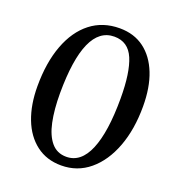

<svg xmlns="http://www.w3.org/2000/svg" viewBox="-134 -831 869 951"><g transform="rotate(20 301.0 -356.0)"><path d="M50 -316Q50 -441 84.5 -533Q119 -625 183 -675Q247 -725 336 -725Q412 -725 465.5 -685Q519 -645 547.5 -572.5Q576 -500 576 -400Q576 -279 541 -186Q506 -93 442.5 -40Q379 13 294 13Q217 13 162 -29Q107 -71 78.5 -145Q50 -219 50 -316ZM325 -677Q168 -677 167 -322Q167 -235 180.5 -171Q194 -107 224 -71.5Q254 -36 303 -36Q380 -36 419 -129.5Q458 -223 458 -399Q458 -536 428 -606.5Q398 -677 325 -677Z"/></g></svg>

Font: Literata 36pt Medium
Style: Italic
Weight: 500
Italic angle: -2°
Designer: Latin by Veronika Burian and Jose Scaglione. Greek by Irene Vlachou. Cyrillic by Vera Evstafieva
Foundry: TypeTogether
Version: Version 3.002